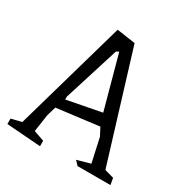

<svg xmlns="http://www.w3.org/2000/svg" viewBox="-165 -839 945 981"><g transform="rotate(30 308.0 -349.0)"><path d="M615 0H421L398 -24L476 -46L445 -187L421 -233L173 -202L157 -148L142 -46L204 -24V8L3 -7V-39L64 -54L250 -706L359 -690L554 -54L608 -39ZM398 -302 313 -613 298 -605 196 -280V-263Z"/></g></svg>

Font: Underdog
Style: Regular
Weight: 400
Designer: Sergey Steblina
Foundry: Sergey Steblina, Jovanny Lemonad
Version: Version 1.001; ttfautohint (v0.9)